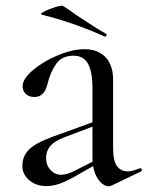

<svg xmlns="http://www.w3.org/2000/svg" viewBox="-20 -651 522 679"><path d="M365 8Q353 8 339.5 -3Q326 -14 316.5 -37Q307 -60 307 -95V-337Q307 -398 291 -426Q275 -454 240 -454Q199 -454 178.5 -425Q158 -396 147 -351Q136 -308 102 -308Q83 -308 71.5 -318.5Q60 -329 60 -346Q60 -372 96.5 -403Q133 -434 184.5 -455.5Q236 -477 279 -477Q325 -477 352.5 -449.5Q380 -422 380 -367V-129Q380 -81 394 -63Q408 -45 432 -45Q448 -45 475 -56H476Q480 -56 481.5 -51.5Q483 -47 479 -45L373 6ZM59 -64Q59 -99 83 -122.5Q107 -146 165 -167L325 -225L328 -211L204 -164Q171 -151 157 -133.5Q143 -116 143 -92Q143 -67 158.5 -50Q174 -33 196 -33Q217 -33 246 -48L335 -93L336 -79L245 -27Q211 -8 188.5 -0.5Q166 7 144 7Q107 7 83 -14Q59 -35 59 -64ZM128 -599Q119 -601 136 -610Q153 -619 176 -626Q199 -633 203 -630Q227 -615 251 -597Q261 -591 292.5 -570Q324 -549 354 -532Q357 -531 357 -528Q357 -525 355 -523Q353 -521 350 -522Q238 -572 128 -599Z"/></svg>

Font: Cormorant Unicase Medium
Style: Regular
Weight: 500
Designer: Christian Thalmann (Catharsis Fonts)
Foundry: Catharsis Fonts
Version: Version 4.000